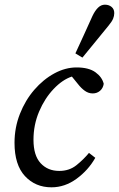

<svg xmlns="http://www.w3.org/2000/svg" viewBox="-20 -787 508 820"><path d="M200 13Q131 13 86.5 -35Q42 -83 42 -177Q42 -242 65 -300.5Q88 -359 126.5 -403.5Q165 -448 212 -473.5Q259 -499 307 -499Q359 -499 387.5 -478.5Q416 -458 423 -429Q420 -410 407 -399Q394 -388 376 -388Q358 -388 342.5 -399Q327 -410 313 -428L287 -460Q247 -447 209 -407Q171 -367 147 -310.5Q123 -254 123 -190Q123 -123 153.5 -90Q184 -57 233 -57Q276 -57 306.5 -81.5Q337 -106 360 -134L387 -113Q357 -60 307 -23.5Q257 13 200 13ZM302 -559Q321 -600 339 -639.5Q357 -679 375 -719Q386 -742 399 -754.5Q412 -767 428 -767Q445 -767 456.5 -757.5Q468 -748 468 -731Q468 -719 463 -707Q458 -695 444 -678Q416 -644 388.5 -610Q361 -576 332 -541Z"/></svg>

Font: Source Serif 4 SmText
Style: Italic
Weight: 400
Italic angle: -12°
Designer: Frank Grießhammer
Foundry: Adobe
Version: Version 4.005;hotconv 1.1.0;makeotfexe 2.6.0